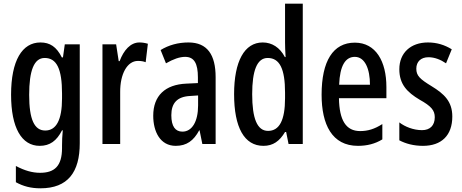

<svg xmlns="http://www.w3.org/2000/svg" viewBox="-20 -780 2500 1040"><path d="M199 -550C100 -550 40 -452 40 -267C40 -88 97 10 195 10C250 10 287 -17 316 -74H320C317 -44 316 -14 316 8V22C316 120 275 156 197 156C155 156 113 144 66 119V207C106 229 147 240 199 240C348 240 412 152 412 -4V-540H331L321 -469H315C286 -527 250 -550 199 -550ZM222 -466C287 -466 316 -407 316 -273V-247C316 -131 285 -73 225 -73C166 -73 138 -133 138 -266C138 -397 164 -466 222 -466Z M735 -550C687 -550 650 -508 628 -449H623L609 -540H535V0H631V-280C630 -379 669 -450 727 -450C743 -450 757 -448 769 -443L781 -543C764 -548 750 -550 735 -550Z M1001 -550C945 -550 894 -536 850 -509L879 -437C919 -460 953 -472 983 -472C1032 -472 1052 -436 1052 -361V-330L989 -327C875 -322 810 -262 810 -153C810 -68 847 10 932 10C991 10 1029 -18 1059 -74H1061L1076 0H1148V-362C1148 -483 1103 -550 1001 -550ZM1008 -260 1053 -263V-209C1053 -121 1020 -67 968 -67C930 -67 908 -95 908 -156C908 -222 940 -256 1008 -260Z M1407 10C1459 10 1494 -15 1524 -65H1530L1543 0H1620V-760H1524V-550C1524 -529 1525 -504 1527 -471H1523C1496 -523 1453 -550 1403 -550C1304 -550 1248 -448 1248 -270C1248 -90 1303 10 1407 10ZM1432 -71C1373 -71 1346 -138 1346 -270C1346 -397 1372 -466 1430 -466C1495 -466 1524 -407 1524 -278V-248C1524 -128 1493 -71 1432 -71Z M1902 -549C1784 -549 1722 -449 1722 -267C1722 -106 1778 10 1919 10C1968 10 2012 -1 2051 -25V-108C2009 -81 1972 -70 1931 -70C1854 -70 1818 -128 1816 -248H2073V-309C2073 -447 2016 -549 1902 -549ZM1902 -472C1957 -472 1984 -406 1984 -321H1817C1821 -425 1851 -472 1902 -472Z M2430 -149C2430 -231 2385 -272 2318 -313C2254 -352 2235 -370 2235 -408C2235 -446 2260 -470 2301 -470C2334 -470 2367 -457 2396 -437L2427 -513C2388 -537 2346 -550 2298 -550C2204 -550 2143 -493 2143 -405C2143 -323 2186 -280 2253 -240C2316 -205 2335 -182 2335 -145C2335 -100 2309 -75 2266 -75C2220 -75 2174 -93 2143 -117V-20C2177 -2 2220 10 2271 10C2371 10 2430 -46 2430 -149Z"/></svg>

Font: Noto Sans Lao ExtraCondensed Medium
Style: Regular
Weight: 500
Width: 2
Designer: Monotype Design Team
Foundry: Monotype Imaging Inc.
Version: Version 2.003